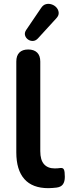

<svg xmlns="http://www.w3.org/2000/svg" viewBox="-20 -971 359 1001"><path d="M232 10Q149 10 107 -37.5Q65 -85 65 -177V-650Q65 -681 81 -697Q97 -713 127 -713Q157 -713 173.5 -697Q190 -681 190 -650V-183Q190 -137 209.5 -115Q229 -93 265 -93Q273 -93 280 -93.5Q287 -94 294 -95Q308 -97 313 -87.5Q318 -78 318 -49Q318 -24 308 -10Q298 4 275 7Q265 8 254 9Q243 10 232 10ZM178 -771Q166 -758 151.5 -757.5Q137 -757 125.5 -765.5Q114 -774 110.5 -787Q107 -800 116 -814L194 -929Q205 -946 220.5 -949.5Q236 -953 251 -947.5Q266 -942 275.5 -930.5Q285 -919 286 -904.5Q287 -890 274 -876Z"/></svg>

Font: Nunito ExtraLight
Style: Bold
Weight: 700
Version: Version 3.602